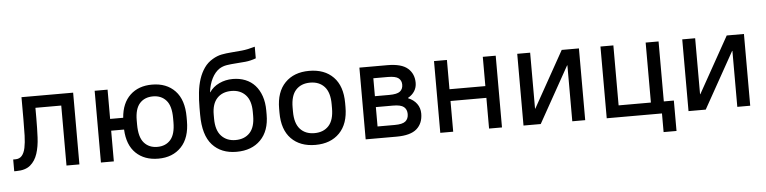

<svg xmlns="http://www.w3.org/2000/svg" viewBox="-48 -956 5317 1333"><g transform="rotate(-5 2610.0 -289.0)"><path d="M15 -74H30Q59 -74 75.5 -93Q92 -112 99.5 -147.5Q107 -183 108.5 -233Q110 -283 110 -345V-500H470V0H380V-418H200V-345Q200 -276 197 -212Q194 -148 178 -99Q162 -50 127.5 -21Q93 8 30 8H15Z M620 -500H710V-296H801Q809 -398 867.5 -453Q926 -508 1020 -508Q1121 -508 1180.5 -445.5Q1240 -383 1240 -264V-236Q1240 -118 1180 -55Q1120 8 1020 8Q923 8 864 -49Q805 -106 800 -214H710V0H620ZM1020 -74Q1078 -74 1112 -112.5Q1146 -151 1146 -236V-264Q1146 -349 1111.5 -387.5Q1077 -426 1020 -426Q961 -426 927 -388Q893 -350 893 -269V-241Q893 -153 927.5 -113.5Q962 -74 1020 -74Z M1565 8Q1458 8 1396.5 -60Q1335 -128 1335 -271V-319Q1335 -374 1340.5 -425Q1346 -476 1360 -518.5Q1374 -561 1397.5 -594.5Q1421 -628 1457 -649Q1489 -668 1520.5 -674Q1552 -680 1587 -682.5Q1622 -685 1662.5 -689Q1703 -693 1754 -708V-627Q1716 -613 1680.5 -609.5Q1645 -606 1612 -604Q1579 -602 1550 -597.5Q1521 -593 1497 -578Q1466 -557 1445 -516.5Q1424 -476 1417 -420H1419Q1444 -457 1487.5 -477.5Q1531 -498 1582 -498Q1630 -498 1669.5 -482Q1709 -466 1736.5 -435.5Q1764 -405 1779.5 -360.5Q1795 -316 1795 -259V-231Q1795 -118 1733 -55Q1671 8 1565 8ZM1565 -74Q1628 -74 1664.5 -113Q1701 -152 1701 -231V-259Q1701 -337 1664 -376.5Q1627 -416 1565 -416Q1502 -416 1465.5 -377Q1429 -338 1429 -263V-235Q1429 -154 1466.5 -114Q1504 -74 1565 -74Z M2115 8Q2008 8 1946.5 -55Q1885 -118 1885 -236V-264Q1885 -381 1947 -444.5Q2009 -508 2115 -508Q2222 -508 2283.5 -445Q2345 -382 2345 -264V-236Q2345 -119 2283 -55.5Q2221 8 2115 8ZM2115 -74Q2178 -74 2214.5 -113.5Q2251 -153 2251 -236V-264Q2251 -346 2214.5 -386Q2178 -426 2115 -426Q2052 -426 2015.5 -386.5Q1979 -347 1979 -264V-236Q1979 -154 2015.5 -114Q2052 -74 2115 -74Z M2465 -500H2660Q2758 -500 2801.5 -462Q2845 -424 2845 -361Q2845 -329 2829 -303.5Q2813 -278 2783 -261V-259Q2822 -243 2843.5 -213.5Q2865 -184 2865 -145Q2865 -77 2821.5 -38.5Q2778 0 2680 0H2465ZM2751 -356Q2751 -385 2730.5 -401.5Q2710 -418 2655 -418H2555V-293H2655Q2710 -293 2730.5 -309.5Q2751 -326 2751 -356ZM2771 -150Q2771 -182 2750 -199.5Q2729 -217 2675 -217H2555V-82H2675Q2729 -82 2750 -99.5Q2771 -117 2771 -150Z M2985 -500H3075V-296H3325V-500H3415V0H3325V-214H3075V0H2985Z M3565 -500H3655V-110H3657L3875 -500H3995V0H3905V-390H3903L3685 0H3565Z M4530 0H4145V-500H4235V-82H4460V-500H4550V-82H4620V130H4530Z M4715 -500H4805V-110H4807L5025 -500H5145V0H5055V-390H5053L4835 0H4715Z"/></g></svg>

Font: PT Root UI Medium
Style: Regular
Weight: 500
Designer: Vitaly Kuzmin
Foundry: ParaType Ltd.
Version: Version 2.001G